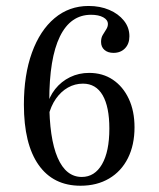

<svg xmlns="http://www.w3.org/2000/svg" viewBox="-20 -602 524 634"><path d="M246 11.3Q155.6 11.3 107.3 -57.7Q58.9 -126.6 58.9 -256.5Q58.9 -354.8 85.5 -428.2Q112.1 -501.6 160.1 -541.9Q208.1 -582.3 272.6 -582.3Q310.5 -582.3 340.7 -569.4Q371 -556.5 389.1 -533.9Q407.3 -511.3 407.3 -482.3Q407.3 -457.3 392.7 -442.3Q378.2 -427.4 354.8 -427.4Q336.3 -427.4 325 -437.1Q313.7 -446.8 313.7 -463.7Q313.7 -477.4 319.4 -486.7Q325 -496 330.6 -504.8Q336.3 -513.7 336.3 -522.6Q336.3 -536.3 321 -544.8Q305.6 -553.2 280.6 -553.2Q212.9 -553.2 177.8 -481.5Q142.7 -409.7 142.7 -268.5Q142.7 -145.2 170.2 -81.5Q197.6 -17.7 250 -17.7Q292.7 -17.7 316.9 -59.7Q341.1 -101.6 341.1 -177.4Q341.1 -249.2 319 -287.5Q296.8 -325.8 254 -325.8Q227.4 -325.8 204.4 -312.9Q181.5 -300 164.5 -275.8Q147.6 -251.6 139.5 -217.7L133.9 -247.6Q141.9 -282.3 162.1 -307.7Q182.3 -333.1 211.3 -347.2Q240.3 -361.3 274.2 -361.3Q319.4 -361.3 352.8 -338.7Q386.3 -316.1 405.2 -275.8Q424.2 -235.5 424.2 -181.5Q424.2 -123.4 402.4 -79.8Q380.6 -36.3 340.3 -12.5Q300 11.3 246 11.3Z"/></svg>

Font: Playfair
Style: Regular
Weight: 400
Designer: Claus Eggers Sørensen
Foundry: Claus Eggers Sørensen
Version: Version 2.001;gftools[0.9.30]